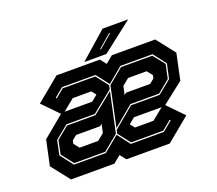

<svg xmlns="http://www.w3.org/2000/svg" viewBox="-116 -849 1142 1009"><g transform="rotate(-20 455.0 -344.0)"><path d="M119.5 0 38.5 -103 68.5 -243 188 -342 102 -430.5 234.5 -540H477L503.5 -506.5L544 -540H786.5L867.5 -437L836.5 -291L718 -198L804 -109.5L671.5 0H429L402.5 -33.5L362 0ZM160.5 -68H339L424.5 -138.5L478.5 -68H663.5L718 -113L714 -117.5L662.5 -75H482.5L429.5 -143L434.5 -163L549 -258.5H709L784 -319.5L801.5 -401.5L747 -472H567L482.5 -401.5L428 -472H240.5L190.5 -430.5L194.5 -426L241.5 -465H424L477 -397L472 -375.5L354.5 -280.5H196L122 -220.5L105 -139.5ZM436 -172 483.5 -395 568 -465H743L794.5 -400.5L777.5 -322L708.5 -265.5H548ZM377.5 -398.5H274L209.5 -346H364L397.5 -373.5ZM535.5 -320 547 -329.5H682L707.5 -350.5L711.5 -368L687 -398.5H583.5L546 -368ZM164.5 -75 112.5 -141.5 128.5 -218 196.5 -273.5H355.5L470.5 -366.5L423 -145L338 -75ZM219 -141.5H322.5L360 -172L370.5 -220L359 -210.5H224L198.5 -189.5L194.5 -172ZM632 -141.5 696.5 -194H542L508.5 -166.5L528.5 -141.5ZM396 -556 546 -688H689.5L519.5 -556ZM495.5 -590H502.5L576.5 -653H569Z"/></g></svg>

Font: Tourney Expanded ExtraBold
Style: Italic
Weight: 800
Width: 7
Italic angle: -12°
Designer: Tyler Finck
Foundry: Etcetera Type Co
Version: Version 1.010; ttfautohint (v1.8.3)